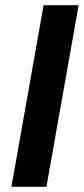

<svg xmlns="http://www.w3.org/2000/svg" viewBox="-20 -720 323 740"><path d="M24 0 148 -700H283L159 0Z"/></svg>

Font: DM Sans 17pt
Style: Bold Italic
Weight: 700
Italic angle: -10°
Version: Version 4.004;gftools[0.9.30]